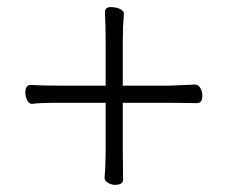

<svg xmlns="http://www.w3.org/2000/svg" viewBox="-20 -515 640 538"><path d="M325 -12Q325 3 302 3Q293 3 283 -2.5Q273 -8 273 -17V-18Q276 -50 276 -89V-227H147Q89 -227 71 -224H69Q61 -224 56 -234.5Q51 -245 51 -256Q51 -277 66 -277Q96 -275 148 -275H276V-398Q276 -450 274 -480Q274 -495 289.5 -495Q305 -495 316 -490Q327 -485 327 -477V-475Q324 -439 324 -399V-275H455Q463 -275 526 -278H527Q536 -278 541.5 -268Q547 -258 547 -247Q547 -226 532 -226L454 -227H324V-90Z"/></svg>

Font: LXGW WenKai Lite Light
Style: Regular
Weight: 300
Designer: LXGW / Fontworks Inc.
Foundry: LXGW / Fontworks Inc.
Version: Version 1.511; March 25, 2025